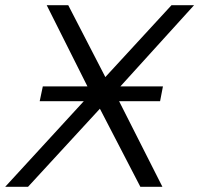

<svg xmlns="http://www.w3.org/2000/svg" viewBox="-41 -720 768 740"><path d="M576 -330H418L585 0H500L344 -301L67 0H-21L282 -330H112L124 -387H296L139 -700H222L365 -423L620 -700H707L423 -387H587Z"/></svg>

Font: Montserrat Alternates
Style: Italic
Weight: 400
Italic angle: -11.3°
Designer: Julieta Ulanovsky
Foundry: Julieta Ulanovsky
Version: Version 7.200